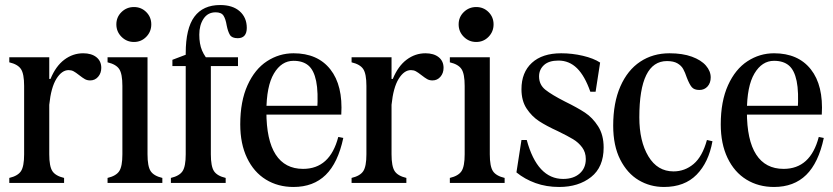

<svg xmlns="http://www.w3.org/2000/svg" viewBox="-20 -728 3314 764"><path d="M154 -414H181Q202 -465 236 -490.5Q270 -516 311 -516Q344 -516 363.5 -500.5Q383 -485 383 -458Q383 -437 370.5 -422.5Q358 -408 339 -408Q327 -408 318 -413Q309 -418 295 -429Q281 -440 272.5 -444.5Q264 -449 253 -449Q226 -449 204.5 -414.5Q183 -380 176 -311H154ZM17 0V-20Q51 -28 63.5 -47Q76 -66 76 -114V-386Q76 -434 63.5 -453Q51 -472 17 -480V-500H90H176V-114Q176 -66 188.5 -47Q201 -28 235 -20V0H162H90Z M408 0V-20Q442 -28 454.5 -47Q467 -66 467 -114V-386Q467 -434 454.5 -453Q442 -472 408 -480V-500H481H567V-114Q567 -66 579.5 -47Q592 -28 626 -20V0H553H481ZM443 -631Q443 -660 463.5 -680Q484 -700 513 -700Q542 -700 562 -680Q582 -660 582 -631Q582 -602 562 -581.5Q542 -561 513 -561Q484 -561 463.5 -581.5Q443 -602 443 -631Z M660 0V-20Q694 -28 706.5 -47Q719 -66 719 -114V-516Q719 -615 753.5 -661.5Q788 -708 856 -708Q906 -708 934 -683Q962 -658 962 -617Q962 -597 953 -586.5Q944 -576 926 -576Q903 -576 895 -589Q887 -602 882 -627Q878 -652 869.5 -665.5Q861 -679 838 -679Q807 -679 790 -653.5Q773 -628 773 -590Q773 -553 784 -527Q795 -501 819 -476V-114Q819 -66 831.5 -47Q844 -28 878 -20V0H805H733ZM666 -490 737 -517V-465H666ZM750 -500H927V-465H750Z M936 -233Q936 -325 965 -389Q994 -453 1042.5 -484.5Q1091 -516 1148 -516Q1244 -516 1294.5 -452Q1345 -388 1338 -272H1008V-307H1267L1242 -287Q1247 -362 1238 -405.5Q1229 -449 1207 -467.5Q1185 -486 1148 -486Q1100 -486 1070 -435.5Q1040 -385 1040 -284Q1040 -170 1077 -113Q1114 -56 1186 -56Q1293 -56 1326 -183L1346 -179Q1325 -80 1276 -32Q1227 16 1148 16Q1086 16 1038 -13.5Q990 -43 963 -99.5Q936 -156 936 -233Z M1516 -414H1543Q1564 -465 1598 -490.5Q1632 -516 1673 -516Q1706 -516 1725.5 -500.5Q1745 -485 1745 -458Q1745 -437 1732.5 -422.5Q1720 -408 1701 -408Q1689 -408 1680 -413Q1671 -418 1657 -429Q1643 -440 1634.5 -444.5Q1626 -449 1615 -449Q1588 -449 1566.5 -414.5Q1545 -380 1538 -311H1516ZM1379 0V-20Q1413 -28 1425.5 -47Q1438 -66 1438 -114V-386Q1438 -434 1425.5 -453Q1413 -472 1379 -480V-500H1452H1538V-114Q1538 -66 1550.5 -47Q1563 -28 1597 -20V0H1524H1452Z M1770 0V-20Q1804 -28 1816.5 -47Q1829 -66 1829 -114V-386Q1829 -434 1816.5 -453Q1804 -472 1770 -480V-500H1843H1929V-114Q1929 -66 1941.5 -47Q1954 -28 1988 -20V0H1915H1843ZM1805 -631Q1805 -660 1825.5 -680Q1846 -700 1875 -700Q1904 -700 1924 -680Q1944 -660 1944 -631Q1944 -602 1924 -581.5Q1904 -561 1875 -561Q1846 -561 1825.5 -581.5Q1805 -602 1805 -631Z M2035 -42 2055 -171H2076Q2118 -16 2221 -16Q2262 -16 2286.5 -37.5Q2311 -59 2311 -95Q2311 -122 2296.5 -141.5Q2282 -161 2260.5 -174Q2239 -187 2200 -206Q2154 -227 2125 -246Q2096 -265 2075.5 -296Q2055 -327 2055 -373Q2055 -440 2096.5 -478Q2138 -516 2213 -516Q2257 -516 2299.5 -506Q2342 -496 2368 -479L2350 -363H2329Q2307 -426 2276 -456.5Q2245 -487 2202 -487Q2164 -487 2144.5 -469Q2125 -451 2125 -424Q2125 -391 2150 -371Q2175 -351 2228 -324Q2277 -300 2307.5 -280Q2338 -260 2360 -225.5Q2382 -191 2382 -141Q2382 -63 2332 -23.5Q2282 16 2205 16Q2154 16 2111 0.5Q2068 -15 2035 -42Z M2420 -228Q2420 -319 2448.5 -384Q2477 -449 2527.5 -482.5Q2578 -516 2644 -516Q2696 -516 2733 -502.5Q2770 -489 2789 -467Q2808 -445 2808 -420Q2808 -398 2795.5 -384Q2783 -370 2763 -370Q2742 -370 2732.5 -381.5Q2723 -393 2713 -419Q2706 -440 2698.5 -453.5Q2691 -467 2675.5 -476Q2660 -485 2634 -485Q2524 -485 2524 -261Q2524 -166 2560 -106Q2596 -46 2660 -46Q2705 -46 2740 -75.5Q2775 -105 2793 -171L2815 -166Q2800 -82 2752 -33Q2704 16 2622 16Q2567 16 2521.5 -11Q2476 -38 2448 -93Q2420 -148 2420 -228Z M2848 -233Q2848 -325 2877 -389Q2906 -453 2954.5 -484.5Q3003 -516 3060 -516Q3156 -516 3206.5 -452Q3257 -388 3250 -272H2920V-307H3179L3154 -287Q3159 -362 3150 -405.5Q3141 -449 3119 -467.5Q3097 -486 3060 -486Q3012 -486 2982 -435.5Q2952 -385 2952 -284Q2952 -170 2989 -113Q3026 -56 3098 -56Q3205 -56 3238 -183L3258 -179Q3237 -80 3188 -32Q3139 16 3060 16Q2998 16 2950 -13.5Q2902 -43 2875 -99.5Q2848 -156 2848 -233Z"/></svg>

Font: RL Madena Variable
Style: Regular
Weight: 400
Designer: I Kadek Wantara Putra
Foundry: Roughlines ID
Version: Version 1.000;Glyphs 3.1.2 (3151)